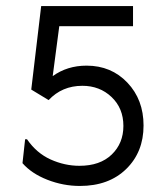

<svg xmlns="http://www.w3.org/2000/svg" viewBox="-20 -614 556 642"><path d="M269.5 -394.5Q352.1 -394.5 406 -337.6Q460 -280.8 460 -194.3Q460 -105.5 401.9 -48.8Q343.8 7.8 247.1 7.8Q191.4 7.8 138.4 -12.9Q85.4 -33.7 55.2 -68.4L64 -148.4H70.3Q102.1 -102.1 149.2 -80.8Q196.3 -59.6 245.6 -59.6Q314.5 -59.6 353.5 -97.2Q392.6 -134.8 392.6 -192.9Q392.6 -252 353 -289.6Q313.5 -327.1 255.4 -327.1Q187.5 -327.1 142.6 -279.3L84.5 -314.5L117.7 -593.8H424.8V-526.4H178.2L156.2 -359.4Q204.6 -394.5 269.5 -394.5Z"/></svg>

Font: Now
Style: Regular
Weight: 400
Designer: Alfredo Marco Pradil
Foundry: Alfredo Marco Pradil
Version: Version 1.200;hotconv 1.0.109;makeotfexe 2.5.65596